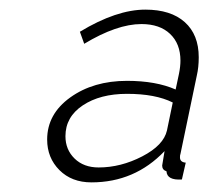

<svg xmlns="http://www.w3.org/2000/svg" viewBox="-20 -729 447 399"><path d="M78 -439Q78 -492 126 -526.5Q174 -561 244 -561Q304 -561 345 -543L352 -576Q355 -591 355 -603Q355 -638 333.5 -658.5Q312 -679 274 -679Q223 -679 155 -638L146 -663Q222 -709 282 -709Q335 -709 364 -683Q393 -657 393 -610Q393 -589 389 -572L355 -409Q354 -407 354 -402Q354 -392 366 -391L358 -356Q327 -354 326 -373Q317 -376 317 -385L322 -415Q260 -350 170 -350Q129 -350 103.5 -375.5Q78 -401 78 -439ZM327 -458 339 -516Q303 -534 244 -534Q188 -534 152 -510Q116 -486 116 -446Q116 -418 135 -399.5Q154 -381 185 -381Q231 -381 275.5 -404Q320 -427 327 -458Z"/></svg>

Font: Raleway-v4020 ExtraLight
Style: Italic
Weight: 275
Italic angle: -12°
Designer: Matt McInerney, Pablo Impallari, Rodrigo Fuenzalida
Foundry: Matt McInerney, Pablo Impallari, Rodrigo Fuenzalida
Version: Version 4.020;PS 004.020;hotconv 1.0.88;makeotf.lib2.5.64775